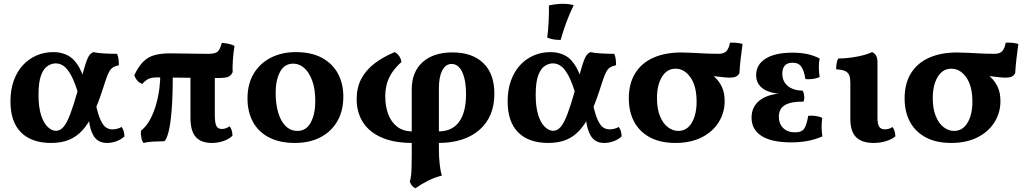

<svg xmlns="http://www.w3.org/2000/svg" viewBox="-20 -740 5368 1006"><path d="M247.8 9Q145.2 9 90 -46.4Q34.8 -101.7 34.8 -209.1Q34.8 -269.4 52 -317.2Q69.1 -365 99.8 -398.4Q130.5 -431.7 171.4 -449.4Q212.2 -467 259.1 -467Q303.4 -467 337.3 -448.4Q371.2 -429.7 395.7 -385.6Q420.2 -341.6 436.9 -264.2L392.2 -241.5Q373.2 -306.9 353.7 -343.2Q334.2 -379.6 314.3 -393.7Q294.4 -407.9 271.6 -407.9Q250.8 -407.9 229.7 -394.5Q208.6 -381.1 195.2 -345.5Q181.8 -310 181.8 -243.7Q181.8 -178.3 195.4 -136.3Q209 -94.4 230.4 -74.5Q251.7 -54.7 273.3 -54.7Q295.4 -54.7 312.9 -75.3Q330.5 -95.9 347.9 -141.8Q365.3 -187.6 386.7 -262.9Q405.5 -326.8 416.4 -365.3Q427.2 -403.8 434.9 -424Q442.6 -444.3 450.1 -453.1Q457.7 -461.9 468.7 -467Q489.5 -462 524.3 -460Q559.2 -458 593.3 -458Q599 -445.8 601 -430.1Q603 -414.4 603 -398.3Q585.1 -394.7 573.7 -388Q562.2 -381.2 553.5 -366.9Q544.8 -352.6 536.2 -327Q527.5 -301.4 514.2 -260.3Q491.2 -189.6 466 -138.9Q440.8 -88.3 410.2 -55.5Q379.6 -22.6 340.2 -6.8Q300.8 9 247.8 9ZM540.9 9Q494.3 9 471.9 -26.2Q449.5 -61.5 445.3 -120.1L481.8 -194Q494.3 -137.2 508 -108.9Q521.7 -80.5 536.7 -71.4Q551.7 -62.2 567.6 -62.2Q594.7 -62.2 617.2 -74.7Q631.2 -56 632.2 -25.5Q615.5 -9.5 590.7 -0.2Q565.9 9 540.9 9Z M725 -300.1Q709.2 -306.3 698.3 -319.3Q687.4 -332.3 683.9 -346.6Q706.5 -393.3 731.5 -417.7Q756.5 -442 790.3 -451.3Q824 -460.5 871.6 -460.5Q884.1 -460.5 907.4 -460Q930.7 -459.5 959.6 -459.3Q988.5 -459 1017.9 -458.5Q1047.3 -458 1072.1 -458Q1106.5 -458 1119.6 -468.9Q1132.8 -479.9 1142.3 -515.3Q1159.5 -514.3 1178.3 -510.2Q1197.1 -506.2 1208.7 -499.6Q1202.7 -463.2 1200.3 -426.6Q1197.8 -389.9 1198.9 -362.4Q1193.3 -348.1 1180.3 -339.8Q1167.3 -331.4 1126.9 -331.4Q1028 -331.4 943.9 -332.9Q859.9 -334.4 803.1 -334.4Q785.2 -334.4 772.5 -331.7Q759.7 -328.9 748.8 -321.4Q737.8 -313.9 725 -300.1ZM731.6 9Q723.5 -2.1 720.2 -20.2Q717 -38.3 718.5 -55Q748 -78.5 767.5 -115.7Q787 -152.8 798.8 -195.6Q810.6 -238.5 815.4 -279.6Q820.1 -320.8 820.1 -352.8L885.3 -351.8Q885.3 -234.9 879.2 -160.7Q873.1 -86.5 862.9 -48Q852.7 -9.6 841.5 0Q808.1 0.5 781.3 2Q754.6 3.5 731.6 9ZM1089.3 9Q1034.3 9 1006.1 -21.9Q977.9 -52.8 977.9 -123V-356H1105.5V-139.3Q1105.5 -94.6 1114.2 -79.4Q1122.8 -64.2 1141.8 -64.2Q1163.7 -64.2 1183.2 -78.5Q1197.3 -59.8 1198.2 -29.3Q1182.7 -12.9 1153.5 -1.9Q1124.4 9 1089.3 9Z M1524.7 9Q1445.7 9 1390 -19.7Q1334.3 -48.4 1305.6 -100.9Q1276.8 -153.3 1276.8 -224.3Q1276.8 -301.2 1310 -355.4Q1343.1 -409.7 1400.4 -438.4Q1457.7 -467 1529.4 -467Q1611.4 -467 1666.8 -437Q1722.3 -407 1750.6 -354.5Q1778.9 -302.1 1778.9 -233.2Q1778.9 -160 1747.8 -105.4Q1716.7 -50.9 1659.7 -21Q1602.6 9 1524.7 9ZM1538.5 -54.1Q1584.9 -54.1 1608.4 -98.4Q1631.9 -142.7 1631.9 -210.2Q1631.9 -273.8 1615.8 -317.7Q1599.6 -361.6 1573.6 -384.1Q1547.5 -406.5 1516.8 -406.5Q1469.8 -406.5 1447 -362.9Q1424.3 -319.3 1424.3 -254.2Q1424.3 -195.5 1437.6 -150.1Q1451 -104.7 1476.8 -79.4Q1502.6 -54.1 1538.5 -54.1Z M2156.8 246.2Q2145.1 241.1 2138 232Q2130.9 222.9 2127.4 211.6Q2131.5 197.2 2133.5 181.7Q2135.5 166.3 2136.4 140.2Q2137.4 114.2 2137.4 69.3V-271.4Q2137.4 -363.2 2194.1 -414.3Q2250.7 -465.4 2351.1 -465.4Q2454.2 -465.4 2512.3 -409.5Q2570.3 -353.6 2570.3 -249.4Q2570.3 -128 2492 -59.5Q2413.6 9 2275.8 9V-51.5Q2349.8 -51.5 2385.9 -102.1Q2421.9 -152.7 2421.9 -246.8Q2421.9 -320.2 2401.8 -362.5Q2381.7 -404.9 2346.1 -404.9Q2315.3 -404.9 2297.5 -371.3Q2279.6 -337.7 2279.6 -277.4V40Q2279.6 84 2283.7 119.7Q2287.7 155.5 2294.7 180.1Q2258.1 189.4 2223 206.8Q2187.9 224.1 2156.8 246.2ZM2141.4 9Q2044.9 9 1979.7 -19.4Q1914.4 -47.9 1881.6 -99.6Q1848.8 -151.3 1848.8 -220.3Q1848.8 -280.8 1872.8 -326.5Q1896.8 -372.3 1941.6 -406.9Q1986.4 -441.4 2048.2 -467Q2061.9 -459.9 2071.5 -446.1Q2081.2 -432.3 2083.2 -415Q2051.3 -386.3 2032.7 -357.4Q2014.2 -328.5 2006.4 -298.5Q1998.6 -268.6 1998.6 -235.2Q1998.6 -184.2 2013.8 -142.6Q2028.9 -101.1 2060.8 -76.3Q2092.6 -51.5 2141.4 -51.5Z M2852.8 9Q2750.2 9 2695 -46.4Q2639.8 -101.7 2639.8 -209.1Q2639.8 -269.4 2657 -317.2Q2674.1 -365 2704.8 -398.4Q2735.5 -431.7 2776.4 -449.4Q2817.2 -467 2864.1 -467Q2908.4 -467 2942.3 -448.4Q2976.2 -429.7 3000.7 -385.6Q3025.2 -341.6 3041.9 -264.2L2997.2 -241.5Q2978.2 -306.9 2958.7 -343.2Q2939.2 -379.6 2919.3 -393.7Q2899.4 -407.9 2876.6 -407.9Q2855.8 -407.9 2834.7 -394.5Q2813.6 -381.1 2800.2 -345.5Q2786.8 -310 2786.8 -243.7Q2786.8 -178.3 2800.4 -136.3Q2814 -94.4 2835.4 -74.5Q2856.7 -54.7 2878.3 -54.7Q2900.4 -54.7 2917.9 -75.3Q2935.5 -95.9 2952.9 -141.8Q2970.3 -187.6 2991.7 -262.9Q3010.5 -326.8 3021.4 -365.3Q3032.2 -403.8 3039.9 -424Q3047.6 -444.3 3055.1 -453.1Q3062.7 -461.9 3073.7 -467Q3094.5 -462 3129.3 -460Q3164.2 -458 3198.3 -458Q3204 -445.8 3206 -430.1Q3208 -414.4 3208 -398.3Q3190.1 -394.7 3178.7 -388Q3167.2 -381.2 3158.5 -366.9Q3149.8 -352.6 3141.2 -327Q3132.5 -301.4 3119.2 -260.3Q3096.2 -189.6 3071 -138.9Q3045.8 -88.3 3015.2 -55.5Q2984.6 -22.6 2945.2 -6.8Q2905.8 9 2852.8 9ZM3145.9 9Q3099.3 9 3076.9 -26.2Q3054.5 -61.5 3050.3 -120.1L3086.8 -194Q3099.3 -137.2 3113 -108.9Q3126.7 -80.5 3141.7 -71.4Q3156.7 -62.2 3172.6 -62.2Q3199.7 -62.2 3222.2 -74.7Q3236.2 -56 3237.2 -25.5Q3220.5 -9.5 3195.7 -0.2Q3170.9 9 3145.9 9ZM2917.6 -531Q2896.3 -530.5 2879.7 -533.6Q2863.1 -536.7 2847.4 -542.8Q2852.4 -583.5 2854.7 -628.5Q2857 -673.5 2856 -711.4Q2873.7 -715.4 2892 -717.7Q2910.2 -720 2928 -720Q2961.3 -720 2986 -713Q2964.3 -668.4 2947.7 -623.8Q2931.1 -579.3 2917.6 -531Z M3518.7 9Q3441.7 9 3387 -19.5Q3332.3 -48 3303.6 -100.4Q3274.8 -152.9 3274.8 -224.4Q3274.8 -302.2 3307.9 -355.9Q3341.1 -409.7 3402.8 -437.4Q3464.5 -465 3549.2 -465Q3573.7 -465 3606 -463.3Q3638.3 -461.6 3674.6 -459.8Q3710.9 -458.1 3746.2 -458.1Q3774.9 -458.1 3787.4 -473.4Q3800 -488.8 3804.4 -516.3Q3820.7 -517.4 3838.9 -515.6Q3857.1 -513.8 3870.8 -509.7Q3865.9 -475.6 3861.1 -435Q3856.3 -394.3 3854.3 -357.4Q3848.3 -344.2 3836 -338.7Q3823.8 -333.1 3804.8 -333.1Q3783.2 -333.1 3753.5 -337.4Q3723.7 -341.7 3681.1 -342.7L3675.6 -372.1Q3702.9 -356.6 3725.9 -335.1Q3748.9 -313.7 3762.9 -283.5Q3776.9 -253.3 3776.9 -210.3Q3776.9 -149.3 3745.5 -99.3Q3714.2 -49.4 3656.4 -20.2Q3598.6 9 3518.7 9ZM3533.9 -54.1Q3579 -54.1 3604.4 -96.6Q3629.9 -139.1 3629.9 -207.7Q3629.9 -289.1 3597.8 -334.6Q3565.7 -380.1 3519.7 -380.1Q3474.6 -380.1 3448.4 -337.5Q3422.3 -294.9 3422.3 -225.3Q3422.3 -169.9 3438 -131.6Q3453.6 -93.3 3479.2 -73.7Q3504.8 -54.1 3533.9 -54.1Z M4126 6Q4022.7 6 3970.3 -27.6Q3917.8 -61.1 3917.8 -123.6Q3917.8 -183.5 3965.2 -217.7Q4012.7 -251.9 4105.8 -251.9V-246.9Q4021.6 -246.9 3981.8 -272.6Q3941.9 -298.4 3941.9 -346.3Q3941.9 -402 3991.7 -433Q4041.4 -464 4132.4 -464Q4174.2 -464 4208.3 -457Q4242.4 -450 4274.6 -433.5Q4270 -410 4270.3 -386Q4270.6 -361.9 4274.6 -336.3Q4259.5 -329.2 4238.9 -326.4Q4218.4 -323.6 4200.1 -325.6Q4193.3 -369.4 4178.7 -390.4Q4164.1 -411.4 4132.8 -411.4Q4104.6 -411.4 4091.7 -396.2Q4078.9 -381.1 4078.9 -354.9Q4078.9 -313.6 4107.3 -289.9Q4135.6 -266.1 4186.4 -264.7Q4192.5 -251.4 4193.8 -235.5Q4195.1 -219.6 4190 -207.5Q4125 -208.5 4092.9 -189.4Q4060.9 -170.3 4060.9 -128.7Q4060.9 -92.4 4083.2 -69.5Q4105.6 -46.6 4146.2 -46.6Q4180.8 -46.6 4194 -66.5Q4207.1 -86.3 4214.6 -133.2Q4232.8 -135.2 4253.4 -132.4Q4274 -129.7 4288.1 -122Q4285 -96.6 4285 -72.5Q4285 -48.5 4289.1 -25.5Q4251.3 -9 4211.2 -1.5Q4171.1 6 4126 6Z M4556.6 9Q4497.1 9 4466.2 -20.6Q4435.4 -50.3 4435.4 -117.8V-306.2Q4435.4 -329.7 4430.1 -344.7Q4424.8 -359.6 4408.8 -367.4Q4392.8 -375.1 4360.9 -376.7Q4360.9 -391.9 4363.2 -406.6Q4365.4 -421.3 4372 -433.5Q4405.3 -433.5 4440.9 -438.5Q4476.5 -443.5 4505.6 -451.3Q4534.7 -459 4548.8 -467Q4562 -461.9 4569.8 -449.5Q4577.6 -437.1 4577.6 -414.5V-124.1Q4577.6 -89.5 4586.8 -75.9Q4596 -62.2 4615.5 -62.2Q4625 -62.2 4636 -65Q4647 -67.7 4656.4 -74.5Q4670.4 -55.9 4671.4 -25.3Q4655.3 -11.4 4624.5 -1.2Q4593.8 9 4556.6 9Z M4963.7 9Q4886.7 9 4832 -19.5Q4777.3 -48 4748.6 -100.4Q4719.8 -152.9 4719.8 -224.4Q4719.8 -302.2 4752.9 -355.9Q4786.1 -409.7 4847.8 -437.4Q4909.5 -465 4994.2 -465Q5018.7 -465 5051 -463.3Q5083.3 -461.6 5119.6 -459.8Q5155.9 -458.1 5191.2 -458.1Q5219.9 -458.1 5232.4 -473.4Q5245 -488.8 5249.4 -516.3Q5265.7 -517.4 5283.9 -515.6Q5302.1 -513.8 5315.8 -509.7Q5310.9 -475.6 5306.1 -435Q5301.3 -394.3 5299.3 -357.4Q5293.3 -344.2 5281 -338.7Q5268.8 -333.1 5249.8 -333.1Q5228.2 -333.1 5198.5 -337.4Q5168.7 -341.7 5126.1 -342.7L5120.6 -372.1Q5147.9 -356.6 5170.9 -335.1Q5193.9 -313.7 5207.9 -283.5Q5221.9 -253.3 5221.9 -210.3Q5221.9 -149.3 5190.5 -99.3Q5159.2 -49.4 5101.4 -20.2Q5043.6 9 4963.7 9ZM4978.9 -54.1Q5024 -54.1 5049.4 -96.6Q5074.9 -139.1 5074.9 -207.7Q5074.9 -289.1 5042.8 -334.6Q5010.7 -380.1 4964.7 -380.1Q4919.6 -380.1 4893.4 -337.5Q4867.3 -294.9 4867.3 -225.3Q4867.3 -169.9 4883 -131.6Q4898.6 -93.3 4924.2 -73.7Q4949.8 -54.1 4978.9 -54.1Z"/></svg>

Font: Vollkorn
Style: Regular
Weight: 400
Designer: Friedrich Althausen
Foundry: Friedrich Althausen
Version: Version 5.001